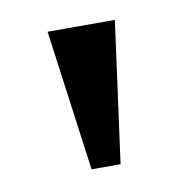

<svg xmlns="http://www.w3.org/2000/svg" viewBox="-42 -756 319 326"><g transform="rotate(-10 117.0 -592.5)"><path d="M92 -471 59 -714H175L142 -471Z"/></g></svg>

Font: ET Text
Style: Regular
Weight: 470
Designer: Monotype Design Team
Foundry: Monotype Imaging Inc.
Version: Version 2.009